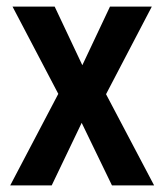

<svg xmlns="http://www.w3.org/2000/svg" viewBox="-20 -563 498 583"><path d="M157 -278 11 0H137L228 -190L320 0H448L302 -277L441 -543H314L230 -365L146 -543H18Z"/></svg>

Font: Noto Sans Ethiopic Cond SemBd
Style: Regular
Weight: 600
Width: 3
Designer: Monotype Design Team
Foundry: Monotype Imaging Inc.
Version: Version 2.102